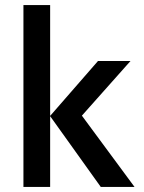

<svg xmlns="http://www.w3.org/2000/svg" viewBox="-20 -742 571 762"><path d="M305 -283 498 -500H369L179 -282V-722H73V0H179V-281L380 0H514Z"/></svg>

Font: Perun Medium
Style: Regular
Weight: 500
Foundry: Copyright (c) Stefan Peev, Context Ltd, 2016
Version: Version 1.089